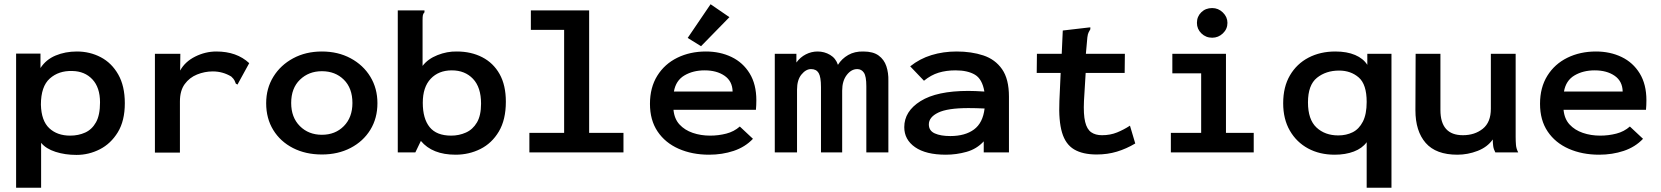

<svg xmlns="http://www.w3.org/2000/svg" viewBox="-20 -719 7840 906"><path d="M56 167V-466H171V-398Q197 -438 242.5 -457Q288 -476 343 -476Q404 -476 455.5 -449Q507 -422 538 -367.5Q569 -313 569 -232Q569 -149 536 -95Q503 -41 451 -14.5Q399 12 341 12Q287 12 242 -2.5Q197 -17 174 -45V167ZM311 -79Q350 -79 382 -93.5Q414 -108 433 -142Q452 -176 452 -236Q452 -306 416 -344.5Q380 -383 321 -384Q257 -386 215 -348.5Q173 -311 173 -225Q175 -149 212.5 -114Q250 -79 311 -79Z M711 -465H831L830 -386Q853 -428 901 -452Q949 -476 1001 -476Q1097 -476 1156 -421L1105 -328L1101 -320L1093 -324Q1090 -332 1086.5 -339.5Q1083 -347 1071 -358Q1031 -382 984 -382Q946 -382 910 -367.5Q874 -353 851.5 -322Q829 -291 829 -240V1H711Z M1499 10Q1422 10 1362.5 -20.5Q1303 -51 1269.5 -105.5Q1236 -160 1236 -232Q1236 -302 1270 -357Q1304 -412 1363.5 -444Q1423 -476 1499 -476Q1575 -476 1634.5 -444Q1694 -412 1727.5 -357Q1761 -302 1761 -232Q1761 -161 1727.5 -106.5Q1694 -52 1634.5 -21Q1575 10 1499 10ZM1499 -83Q1562 -83 1602.5 -124Q1643 -165 1643 -233Q1643 -303 1602.5 -343Q1562 -383 1499 -383Q1437 -383 1395.5 -343Q1354 -303 1354 -233Q1354 -165 1395 -124Q1436 -83 1499 -83Z M2130 11Q2020 11 1966 -54L1940 0H1857V-670H1983V-661Q1977 -655 1975.5 -647.5Q1974 -640 1974 -624V-408Q1999 -441 2044.5 -459Q2090 -477 2136 -476Q2203 -476 2255.5 -449Q2308 -422 2337.5 -369.5Q2367 -317 2367 -239Q2367 -154 2334 -98.5Q2301 -43 2247 -16Q2193 11 2130 11ZM2109 -79Q2146 -79 2178.5 -93.5Q2211 -108 2230.5 -141Q2250 -174 2250 -230Q2250 -307 2212 -347Q2174 -387 2112 -387Q2050 -387 2012.5 -347.5Q1975 -308 1975 -234Q1975 -159 2007.5 -119Q2040 -79 2109 -79Z M2478 0V-92H2642V-578H2485V-670H2760V-92H2922V0Z M3326 11Q3246 11 3182.5 -17Q3119 -45 3083 -98.5Q3047 -152 3047 -229Q3047 -306 3081.5 -361.5Q3116 -417 3176 -446.5Q3236 -476 3311 -476Q3378 -476 3432 -450Q3486 -424 3517.5 -372.5Q3549 -321 3549 -246Q3549 -236 3548.5 -223Q3548 -210 3547 -201H3158Q3162 -158 3186.5 -131.5Q3211 -105 3249 -92Q3287 -79 3331 -79Q3370 -79 3407 -88.5Q3444 -98 3471 -122L3533 -64Q3496 -25 3442 -7Q3388 11 3326 11ZM3160 -287H3437Q3436 -336 3399 -361.5Q3362 -387 3305 -387Q3250 -387 3209.5 -363Q3169 -339 3160 -287ZM3288 -501 3225 -540 3333 -699 3422 -638Z M3636 0V-465H3738V-424Q3756 -449 3782.5 -462.5Q3809 -476 3838 -476Q3870 -476 3897 -460Q3924 -444 3934 -413Q3952 -442 3982.5 -459.5Q4013 -477 4054 -476Q4100 -476 4126 -457Q4152 -438 4162.5 -406.5Q4173 -375 4172 -337V0H4068V-312Q4068 -359 4056.5 -376Q4045 -393 4025 -393Q3997 -393 3975.5 -365Q3954 -337 3954 -291V0H3854V-308Q3854 -356 3843 -374.5Q3832 -393 3807 -393Q3783 -393 3762 -367.5Q3741 -342 3741 -296V0Z M4443 11Q4349 11 4298 -24.5Q4247 -60 4247 -119Q4247 -194 4324 -242Q4401 -290 4549 -290Q4580 -290 4625 -287Q4615 -346 4580.5 -366.5Q4546 -387 4489 -387Q4445 -387 4409 -376Q4373 -365 4340 -338L4275 -406Q4320 -442 4375.5 -459Q4431 -476 4494 -476Q4564 -476 4620 -457.5Q4676 -439 4708.5 -392.5Q4741 -346 4741 -263V0H4622V-52Q4589 -16 4541 -2.5Q4493 11 4443 11ZM4363 -132Q4363 -102 4391 -89.5Q4419 -77 4464 -77Q4534 -77 4576 -108Q4618 -139 4626 -207Q4607 -208 4586 -208.5Q4565 -209 4550 -209Q4451 -209 4407 -187.5Q4363 -166 4363 -132Z M5155 10Q5089 10 5048.5 -14Q5008 -38 4991.5 -93.5Q4975 -149 4979 -242L4985 -375H4872L4873 -465H4990L4995 -575L5115 -589L5125 -590V-581Q5121 -574 5117 -566.5Q5113 -559 5111 -543L5104 -465H5288L5287 -375H5103L5095 -243Q5092 -179 5100.5 -144Q5109 -109 5129 -95Q5149 -81 5180 -81Q5219 -81 5251 -94Q5283 -107 5312 -126L5337 -42Q5295 -17 5250.5 -3.5Q5206 10 5155 10Z M5505 0V-92H5648V-373H5512V-465H5765V-92H5896V0ZM5700 -541Q5670 -541 5649 -561.5Q5628 -582 5628 -611Q5628 -641 5648.5 -661Q5669 -681 5700 -681Q5729 -681 5750.5 -660Q5772 -639 5772 -611Q5772 -582 5750.5 -561.5Q5729 -541 5700 -541Z M6429 167V-48Q6408 -19 6368.5 -4Q6329 11 6278 11Q6207 11 6152.5 -18.5Q6098 -48 6066.5 -102.5Q6035 -157 6035 -232Q6035 -309 6067 -363.5Q6099 -418 6154.5 -447Q6210 -476 6281 -476Q6336 -476 6374.5 -459.5Q6413 -443 6432 -413V-465H6546V167ZM6295 -80Q6333 -80 6363 -95Q6393 -110 6411 -145Q6429 -180 6429 -238Q6429 -321 6391.5 -353.5Q6354 -386 6299 -386Q6237 -386 6194.5 -352Q6152 -318 6152 -236Q6152 -155 6192 -117.5Q6232 -80 6295 -80Z M6857 11Q6756 11 6707.5 -44.5Q6659 -100 6659 -199L6660 -465H6777V-200Q6777 -81 6883 -81Q6939 -81 6977 -111.5Q7015 -142 7015 -206V-465H7132V-73Q7132 -53 7133.5 -35Q7135 -17 7144 0H7036Q7028 -15 7026 -30Q7024 -45 7024 -61Q6999 -25 6952.5 -7Q6906 11 6857 11Z M7526 11Q7446 11 7382.5 -17Q7319 -45 7283 -98.5Q7247 -152 7247 -229Q7247 -306 7281.5 -361.5Q7316 -417 7376 -446.5Q7436 -476 7511 -476Q7578 -476 7632 -450Q7686 -424 7717.5 -372.5Q7749 -321 7749 -246Q7749 -236 7748.5 -223Q7748 -210 7747 -201H7358Q7362 -158 7386.5 -131.5Q7411 -105 7449 -92Q7487 -79 7531 -79Q7570 -79 7607 -88.5Q7644 -98 7671 -122L7733 -64Q7696 -25 7642 -7Q7588 11 7526 11ZM7360 -287H7637Q7636 -336 7599 -361.5Q7562 -387 7505 -387Q7450 -387 7409.5 -363Q7369 -339 7360 -287Z"/></svg>

Font: Inconsolata Expanded Bold
Style: Regular
Weight: 700
Width: 7
Monospace: yes
Designer: Raph Levien, Cyreal, Brenton Simpson
Foundry: Raph Levien, Cyreal, Google
Version: Version 3.001; ttfautohint (v1.8.2.53-6de2)